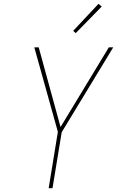

<svg xmlns="http://www.w3.org/2000/svg" viewBox="-20 -982 640 1002"><path d="M234 0 282 -294 159 -735H182L296 -319L548 -735H571L302 -292L254 0ZM375 -809 362 -821 494 -962 511 -948Z"/></svg>

Font: Iosevka Aile Thin
Style: Italic
Weight: 100
Italic angle: -9°
Designer: Belleve Invis
Foundry: Belleve Invis
Version: Version 31.1.0; ttfautohint (v1.8.4)